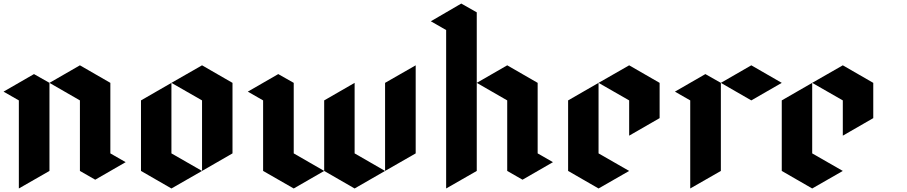

<svg xmlns="http://www.w3.org/2000/svg" viewBox="-107 -1070 5151 1090"><path d="M-86.9 -549.8Q-57.6 -533.2 0 -500Q0 -333 0 0Q57.6 -33.2 173.8 -99.6Q173.8 -266.6 173.8 -599.6Q144.5 -616.2 85.9 -649.4Q28.3 -616.2 -86.9 -549.8ZM173.8 -599.6Q231.4 -632.8 346.7 -699.2Q404.3 -666 519.5 -599.6Q519.5 -465.8 519.5 -199.2Q548.8 -182.6 606.4 -149.4Q548.8 -116.2 433.6 -49.8Q404.3 -66.4 346.7 -99.6Q346.7 -232.4 346.7 -500Q289.1 -533.2 173.8 -599.6Z M693.4 -500Q693.4 -366.2 693.4 -99.6Q751 -66.4 866.2 0Q924.8 -33.2 1040 -99.6Q982.4 -132.8 866.2 -199.2Q866.2 -333 866.2 -599.6Q808.6 -566.4 693.4 -500ZM1212.9 -199.2Q1212.9 -333 1212.9 -599.6Q1155.3 -632.8 1040 -699.2Q982.4 -666 866.2 -599.6Q924.8 -566.4 1040 -500Q1040 -366.2 1040 -99.6Q1097.7 -132.8 1212.9 -199.2Z M1299.8 -549.8Q1329.1 -533.2 1386.7 -500Q1386.7 -366.2 1386.7 -99.6Q1444.3 -66.4 1560.5 0Q1618.2 -33.2 1733.4 -99.6Q1675.8 -132.8 1560.5 -199.2Q1560.5 -333 1560.5 -599.6Q1531.2 -616.2 1472.7 -649.4Q1415 -616.2 1299.8 -549.8ZM1906.2 -599.6Q1906.2 -465.8 1906.2 -199.2Q1963.9 -166 2079.1 -99.6Q2021.5 -66.4 1906.2 0Q1848.6 -33.2 1733.4 -99.6Q1733.4 -166 1733.4 -299.8Q1733.4 -366.2 1733.4 -500Q1791 -533.2 1906.2 -599.6ZM2079.1 -99.6Q2136.7 -132.8 2252.9 -199.2Q2252.9 -366.2 2252.9 -699.2Q2195.3 -666 2079.1 -599.6Q2079.1 -432.6 2079.1 -99.6Z M2338.9 -949.2Q2368.2 -932.6 2425.8 -899.4Q2425.8 -599.6 2425.8 0Q2483.4 -33.2 2599.6 -99.6Q2599.6 -399.4 2599.6 -1000Q2570.3 -1016.6 2511.7 -1049.8Q2454.1 -1016.6 2338.9 -949.2ZM2599.6 -599.6Q2657.2 -632.8 2772.5 -699.2Q2830.1 -666 2945.3 -599.6Q2945.3 -465.8 2945.3 -199.2Q2974.6 -182.6 3032.2 -149.4Q2974.6 -116.2 2859.4 -49.8Q2830.1 -66.4 2772.5 -99.6Q2772.5 -232.4 2772.5 -500Q2714.8 -533.2 2599.6 -599.6Z M3291 -599.6Q3291 -465.8 3291 -199.2Q3349.6 -166 3464.8 -99.6Q3407.2 -66.4 3291 0Q3233.4 -33.2 3118.2 -99.6Q3118.2 -166 3118.2 -299.8Q3118.2 -366.2 3118.2 -500Q3175.8 -533.2 3291 -599.6ZM3291 -599.6Q3349.6 -566.4 3464.8 -500Q3464.8 -432.6 3464.8 -299.8Q3522.5 -333 3637.7 -399.4Q3637.7 -465.8 3637.7 -599.6Q3580.1 -632.8 3464.8 -699.2Q3407.2 -666 3291 -599.6Z M3724.6 -549.8Q3753.9 -533.2 3811.5 -500Q3811.5 -333 3811.5 0Q3869.1 -33.2 3985.4 -99.6Q3985.4 -266.6 3985.4 -599.6Q3956.1 -616.2 3897.5 -649.4Q3839.8 -616.2 3724.6 -549.8ZM3985.4 -599.6Q4043 -566.4 4158.2 -500Q4215.8 -533.2 4331.1 -599.6Q4273.4 -632.8 4158.2 -699.2Q4100.6 -666 3985.4 -599.6Z M4503.9 -599.6Q4503.9 -465.8 4503.9 -199.2Q4562.5 -166 4677.7 -99.6Q4620.1 -66.4 4503.9 0Q4446.3 -33.2 4331.1 -99.6Q4331.1 -166 4331.1 -299.8Q4331.1 -366.2 4331.1 -500Q4388.7 -533.2 4503.9 -599.6ZM4503.9 -599.6Q4562.5 -566.4 4677.7 -500Q4677.7 -432.6 4677.7 -299.8Q4735.4 -333 4850.6 -399.4Q4850.6 -465.8 4850.6 -599.6Q4793 -632.8 4677.7 -699.2Q4620.1 -666 4503.9 -599.6Z"/></svg>

Font: DreiFraktur
Style: Regular
Weight: 400
Designer: JayCobs
Version: Version 1.2